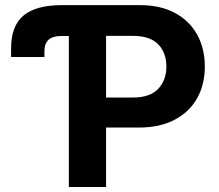

<svg xmlns="http://www.w3.org/2000/svg" viewBox="-20 -748 877 768"><path d="M24.4 -520V-555.7Q24.4 -644 74 -685.8Q123.5 -727.5 228.5 -727.5H539.1Q622.1 -727.5 680.2 -696Q738.3 -664.6 768.8 -609.1Q799.3 -553.7 799.3 -481.9Q799.3 -409.7 768.3 -354.7Q737.3 -299.8 678.2 -268.8Q619.1 -237.8 535.6 -237.8H404.3V0H255.4V-604H224.6Q157.7 -604 157.7 -543.9V-520ZM404.3 -357.9H511.7Q580.1 -357.9 612.8 -392.6Q645.5 -427.2 645.5 -481.9Q645.5 -537.1 612.8 -570.8Q580.1 -604.5 511.2 -604.5H404.3Z"/></svg>

Font: Inter
Style: Bold
Weight: 700
Designer: Rasmus Andersson
Foundry: rsms
Version: Version 4.001;git-9221beed3